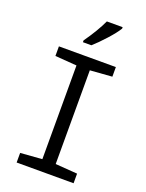

<svg xmlns="http://www.w3.org/2000/svg" viewBox="-172 -1027 844 1109"><g transform="rotate(20 250.0 -472.0)"><path d="M75 -59 208 -69V-645L75 -655V-714H425V-655L290 -645V-69L425 -59V0H75ZM197 -795Q255 -877 286 -944H383V-935Q365 -905 323.5 -859Q282 -813 249 -784H197Z"/></g></svg>

Font: Noto Sans Mono UI Cond
Style: Regular
Weight: 400
Width: 3
Monospace: yes
Designer: Monotype Design team
Foundry: Monotype Imaging Inc.
Version: Version 1.000